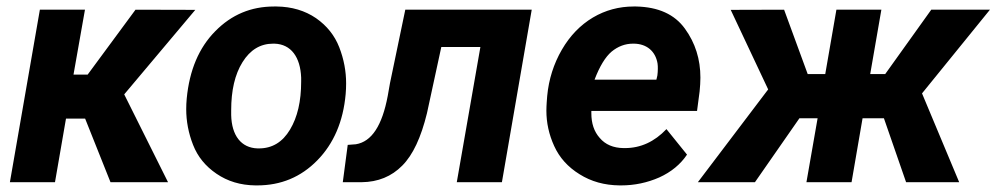

<svg xmlns="http://www.w3.org/2000/svg" viewBox="-20 -558 3052 588"><path d="M318.4 0H494.6L360.4 -269L578.1 -527.8L395 -528.3L248.5 -329.6H205.1L240.2 -528.3H102.1L10.3 0H148.4L182.1 -194.8H240.7Z M827.1 -538.1C824.2 -538.1 821.8 -538.1 819.3 -538.1C749 -538.1 689 -513.2 639.2 -462.4C589.4 -412.1 560.1 -343.3 551.8 -255.9C550.8 -245.1 550.3 -234.4 550.3 -223.6C550.3 -187 557.1 -150.4 571.3 -114.3C585.4 -78.1 609.4 -48.8 643.1 -25.9C676.8 -2.9 716.3 9.3 762.2 9.8C764.2 9.8 765.6 9.8 767.6 9.8C840.3 9.8 901.4 -15.6 951.7 -66.9C1002 -118.2 1031.2 -186 1038.6 -270C1039.6 -281.2 1040 -292 1040 -302.7C1040 -339.8 1033.2 -376.5 1019 -413.1C1004.9 -449.2 981.4 -479 947.8 -502.4C914.1 -525.4 873.5 -537.6 827.1 -538.1ZM688 -205.6C688 -210.4 688 -215.3 688 -220.2C688 -280.8 699.2 -330.1 722.7 -367.7C746.1 -405.3 777.3 -424.3 816.4 -424.3C817.9 -424.3 818.8 -424.3 820.3 -424.3C871.6 -422.9 899.9 -382.8 902.3 -320.3C902.3 -316.4 902.3 -312 902.3 -308.1C902.3 -248 891.1 -199.2 868.2 -161.1C845.2 -122.6 813.5 -103.5 772.9 -103.5C771.5 -103.5 770.5 -103.5 769 -103.5C718.3 -105 689.5 -143.1 688 -205.6Z M1221.2 -528.3 1174.3 -303.2 1167.5 -264.6C1150.4 -173.3 1118.2 -124 1069.8 -116.2L1044.9 -114.3L1029.8 0H1087.4C1137.7 -0.5 1179.2 -17.6 1211.9 -50.8C1244.6 -83.5 1269.5 -137.2 1287.6 -211.4L1331.5 -414.1H1451.2L1378.9 0H1517.1L1608.4 -528.3Z M1877.4 9.8C1878.9 9.8 1880.9 9.8 1882.3 9.8C1923.3 9.8 1962.4 1.5 1999 -14.6C2035.6 -31.2 2064 -54.7 2084 -84.5L2021 -162.6C1984.4 -124 1941.9 -104.5 1894 -104.5C1892.1 -104.5 1890.6 -104.5 1889.2 -104.5C1858.4 -105 1834 -115.2 1816.9 -135.3C1799.3 -154.8 1791 -180.2 1791 -211.4C1791 -213.9 1791 -215.8 1791 -218.3H2114.7L2122.6 -278.3C2124 -293 2125 -306.6 2125 -320.3C2125 -376.5 2109.4 -426.3 2077.6 -470.2C2045.9 -514.2 1996.1 -536.6 1928.2 -538.1C1925.8 -538.1 1923.3 -538.1 1920.4 -538.1C1876 -538.1 1834 -526.9 1795.9 -504.4C1757.3 -481.4 1725.6 -448.7 1700.7 -405.8C1675.8 -362.8 1660.6 -315.4 1655.8 -264.2L1654.3 -244.6C1653.8 -236.3 1653.3 -227.5 1653.3 -219.2C1653.3 -182.1 1661.1 -146 1677.2 -110.8C1693.4 -75.2 1719.2 -46.4 1754.9 -24.4C1790.5 -2 1831.1 9.3 1877.4 9.8ZM1921.4 -424.3C1960.4 -423.8 1987.3 -401.4 1993.7 -363.8C1994.6 -358.4 1994.6 -353 1994.6 -347.2C1994.6 -340.8 1994.1 -334 1993.2 -326.7L1990.2 -314H1800.8C1816.4 -355 1834 -383.8 1853 -399.9C1872.6 -416 1894.5 -424.3 1918.5 -424.3C1919.4 -424.3 1920.4 -424.3 1921.4 -424.3Z M2754.9 0H2917.5L2803.7 -272L3011.7 -528.3H2832L2690.9 -331.1H2645L2679.2 -528.3H2541.5L2507.3 -331.1H2453.6L2381.3 -528.3L2217.8 -527.8L2332.5 -284.2L2117.2 0H2292L2428.2 -195.8H2483.9L2449.7 0H2587.9L2621.6 -195.8H2687Z"/></svg>

Font: Roboto
Style: Bold Italic
Weight: 700
Italic angle: -12°
Designer: Google
Version: Version 2.137; 2017